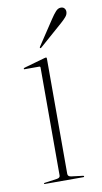

<svg xmlns="http://www.w3.org/2000/svg" viewBox="-73 -628 352 664"><g transform="rotate(-10 103.0 -295.5)"><path d="M112 -426V-21Q112 -11.5 124 -10L164 -5Q168 -5 168 -2Q168 0 165 0H29Q27 0 27 -2Q27 -3.5 30 -4L73 -10Q85 -11.5 85 -20V-399Q85 -403 81 -403H29Q27 -403 27 -405Q27 -406.5 30 -408L104 -429Q107 -430 109 -430Q112 -430 112 -426ZM153 -557Q163.5 -573 171.8 -582Q180 -591 189.5 -591Q198 -591 202.2 -586Q206.5 -581 206.5 -574Q206.5 -564.5 199.2 -556Q192 -547.5 180.5 -537.5L100 -467Q97 -464 95 -466Q93.5 -467.5 96 -471Z"/></g></svg>

Font: Fraunces 144pt S000 Thin
Style: Regular
Weight: 100
Version: Version 1.000; ttfautohint (v1.8.3)